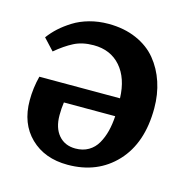

<svg xmlns="http://www.w3.org/2000/svg" viewBox="-85 -608 693 704"><g transform="rotate(15 261.5 -256.0)"><path d="M231 13.2Q143.6 13.2 89.8 -39.1Q36.1 -91.3 36.1 -179.2Q36.1 -226.6 47.9 -272H354Q351.6 -347.7 313.5 -391.4Q275.4 -435.1 210.9 -435.1Q168 -435.1 136.5 -418.9Q105 -402.8 70.8 -374L30.8 -417Q46.4 -438 65.7 -455.6Q85 -473.1 111.1 -489.5Q137.2 -505.9 171.1 -515.4Q205.1 -524.9 243.2 -524.9Q302.7 -524.9 349.6 -504.4Q396.5 -483.9 425.5 -448.5Q454.6 -413.1 469.7 -367.4Q484.9 -321.8 484.9 -269Q484.9 -137.2 414.6 -62Q344.2 13.2 231 13.2ZM243.2 -51.8Q271.5 -51.8 292.7 -64.2Q314 -76.7 326.4 -98.6Q338.9 -120.6 345.5 -146.7Q352.1 -172.9 354 -204.1H159.2Q155.8 -181.2 155.8 -154.8Q155.8 -106.9 179.4 -79.3Q203.1 -51.8 243.2 -51.8Z"/></g></svg>

Font: Literata Book SemiBold
Style: Regular
Weight: 600
Designer: Latin by Veronika Burian and Jose Scaglione. Greek by Irene Vlachou. Cyrillic by Vera Evstafieva
Foundry: TypeTogether
Version: Version 2.003;PS 002.003;hotconv 1.0.88;makeotf.lib2.5.64775